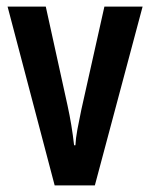

<svg xmlns="http://www.w3.org/2000/svg" viewBox="-20 -563 456 583"><path d="M146 0 3 -543H119L185 -243Q198 -184 205 -122H209Q210 -143 215 -170Q220 -197 227 -230L297 -543H413L268 0Z"/></svg>

Font: Noto Sans Thai ExtCond SemBd
Style: Regular
Weight: 600
Width: 2
Designer: Monotype Design Team
Foundry: Monotype Imaging Inc.
Version: Version 2.002; ttfautohint (v1.8.4.7-5d5b)